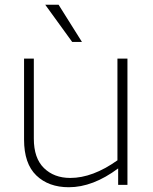

<svg xmlns="http://www.w3.org/2000/svg" viewBox="-20 -776 641 806"><path d="M515 0H476V-69Q370 10 269 10Q184 10 132.5 -39.5Q81 -89 81 -190V-530H122V-194Q122 -112 164.5 -70.5Q207 -29 275 -29Q369 -29 473 -103V-530H515ZM226 -756 324 -600H283L170 -756Z"/></svg>

Font: Roundo Light
Style: Regular
Weight: 300
Designer: Namrata Goyal (Gurmukhi), Shiva Nallaperumal (Latin)
Foundry: Indian Type Foundry
Version: Version 1.000;PS 1.0;hotconv 1.0.88;makeotf.lib2.5.647800